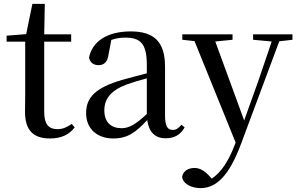

<svg xmlns="http://www.w3.org/2000/svg" viewBox="-20 -699 1529 990"><path d="M238 15C296 15 337 -5 365 -42L350 -60C323 -42 304 -33 275 -33C232 -33 208 -59 208 -119V-484H347V-522H208L211 -679H147L115 -523L14 -515V-484H110V-215C110 -178 109 -155 109 -122C109 -28 151 15 238 15Z M834 14C878 14 910 -3 932 -42L916 -56C899 -36 887 -29 871 -29C845 -29 831 -46 831 -104V-355C831 -483 775 -537 654 -537C533 -537 456 -486 439 -402C444 -377 462 -363 488 -363C515 -363 535 -378 540 -420L554 -493C579 -502 602 -505 625 -505C704 -505 737 -475 737 -365V-321C695 -310 649 -298 610 -287C472 -247 424 -196 424 -116C424 -32 484 15 564 15C638 15 681 -17 739 -80C747 -21 777 14 834 14ZM737 -111C677 -55 643 -38 607 -38C553 -38 518 -68 518 -130C518 -189 551 -232 632 -263C662 -274 699 -285 737 -295Z M1285 -494 1381 -485 1311 -279 1239 -78 1090 -485 1179 -494V-522H920V-494L983 -487L1195 36L1188 54C1157 134 1119 191 1072 222L1059 208C1036 183 1011 167 983 167C953 167 925 181 919 212C923 249 967 271 1014 271C1095 271 1161 208 1222 45L1420 -486L1488 -494V-522H1285Z"/></svg>

Font: Noto Serif TC Medium
Style: Regular
Weight: 500
Designer: Ryoko NISHIZUKA 西塚涼子 (kana & ideographs); Frank Grießhammer (Latin, Greek & Cyrillic); Wenlong ZHANG 张文龙 (bopomofo); San
Foundry: Adobe
Version: Version 2.001;hotconv 1.1.0;makeotfexe 2.6.0